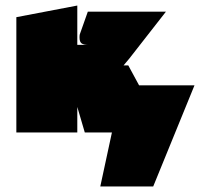

<svg xmlns="http://www.w3.org/2000/svg" viewBox="-20 -478 722 693"><path d="M682 -170 533 195H342L384 0H286L259 -92V0H39V-416L259 -458V-316H299Q282 -316 274.5 -321.5Q267 -327 267 -343Q267 -350 268 -354L297 -436H579L447 -267L426 -242H443L482 -170Z"/></svg>

Font: Ysabeau Black
Style: Regular
Weight: 900
Designer: Christian Thalmann (Catharsis Fonts)
Version: Version 0.003